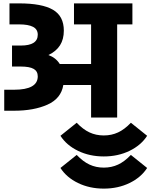

<svg xmlns="http://www.w3.org/2000/svg" viewBox="-20 -694 889 1134"><path d="M5 0ZM762 -674V-550H672V0H518V-192H354Q341 -112 260.5 -76Q180 -40 63 -40H5V-164H63Q203 -164 203 -243Q203 -273 179 -287Q155 -301 102 -301H51V-425H103Q203 -425 203 -489Q203 -521 175 -535.5Q147 -550 93 -550H36V-674H93Q228 -674 292.5 -636.5Q357 -599 357 -513Q357 -462 334.5 -426.5Q312 -391 266 -369Q310 -353 333 -316H518V-550H417V-674ZM337 108 433 31Q470 70 508.5 88Q547 106 593 106Q639 106 677.5 88Q716 70 753 31L849 108Q813 164 745 197Q677 230 593 230Q509 230 441 197Q373 164 337 108ZM337 298 433 221Q470 260 508.5 278Q547 296 593 296Q639 296 677.5 278Q716 260 753 221L849 298Q813 354 745 387Q677 420 593 420Q509 420 441 387Q373 354 337 298Z"/></svg>

Font: Biryani Black
Style: Regular
Weight: 900
Designer: Dan Reynolds and Mathieu Reguer
Foundry: Dan Reynolds and Mathieu Reguer
Version: Version 1.004; ttfautohint (v1.1) -l 5 -r 5 -G 72 -x 0 -D la